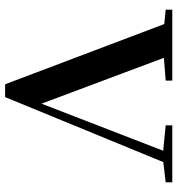

<svg xmlns="http://www.w3.org/2000/svg" viewBox="10 -714 722 783"><g transform="rotate(90 371.5 -322.0)"><path d="M323.2 18.6 77.6 -630.4 19 -636.2V-663.1H308.1V-636.2L215.3 -628.9L402.3 -129.9L594.2 -626L490.7 -636.2V-663.1H723.1V-636.2L640.6 -626.5L375.5 18.6Z"/></g></svg>

Font: Elstob SemiBold
Style: Regular
Weight: 600
Designer: Peter S. Baker
Version: Version 1.015